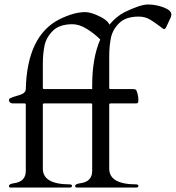

<svg xmlns="http://www.w3.org/2000/svg" viewBox="-20 -836 784 856"><path d="M301 -8Q301 0 292 0H24Q20 -1 20 -7Q20 -16 42 -19Q95 -26 95 -74V-370Q95 -375 89 -375H36Q30 -375 25 -379Q20 -383 20 -389Q20 -395 25 -398Q34 -403 64.5 -411.5Q95 -420 95 -439Q101 -677 245 -750Q310 -782 359 -782Q380 -782 406 -771Q458 -750 468 -726Q499 -763 534 -781Q605 -816 640 -816Q675 -816 709.5 -803Q744 -790 744 -771Q744 -767 743 -764Q742 -761 740 -756L720 -713Q716 -706 711 -706Q709 -706 689.5 -721Q670 -736 648.5 -749Q627 -762 598 -762Q541 -762 511.5 -733Q482 -704 474.5 -667Q467 -630 467 -585V-443Q467 -439 472 -439H567Q581 -439 585 -436.5Q589 -434 593 -419Q597 -404 597 -391.5Q597 -379 594.5 -377Q592 -375 584 -375H474Q467 -375 467 -371V-84Q467 -14 588 -14Q597 -13 597 -8Q597 0 588 0H320Q315 -1 315 -7Q315 -16 338 -19Q391 -26 391 -74V-370Q391 -375 385 -375H178Q171 -375 171 -371V-84Q171 -14 292 -14Q301 -13 301 -8ZM171 -443Q171 -439 176 -439H391V-455Q391 -578 427 -660Q401 -686 367.5 -707Q334 -728 303 -728Q245 -728 215.5 -698.5Q186 -669 178.5 -632.5Q171 -596 171 -551Z"/></svg>

Font: Cardo
Style: Regular
Weight: 400
Designer: David J. Perry
Foundry: David J. Perry
Version: Version 1.0451